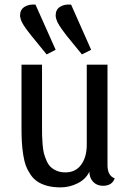

<svg xmlns="http://www.w3.org/2000/svg" viewBox="-20 -790 565 832"><path d="M133.8 -770 221.2 -574.2 182.1 -554.2 115.2 -636.2Q113.8 -638.2 107.7 -646Q101.6 -653.8 99.1 -657Q96.7 -660.2 91.3 -667.7Q85.9 -675.3 83.5 -679.2Q81.1 -683.1 77.1 -689.9Q73.2 -696.8 71.5 -701.7Q69.8 -706.5 68.4 -712.4Q66.9 -718.3 66.9 -723.1Q66.9 -748 86.2 -760.3Q105.5 -772.5 133.8 -770ZM288.1 -770 375 -574.2 335 -554.2 268.1 -636.2Q266.6 -638.2 258.3 -649.4Q250 -660.6 247.1 -664.6Q244.1 -668.5 237.8 -678.5Q231.4 -688.5 228.8 -694.3Q226.1 -700.2 223.6 -708.3Q221.2 -716.3 221.2 -723.1Q221.2 -748.5 240.2 -760.5Q259.3 -772.5 288.1 -770ZM445.8 -74.2Q445.8 -28.8 477.1 -17.1Q465.8 15.1 425.8 15.1Q400.4 15.1 384 -1.7Q367.7 -18.6 367.2 -45.9Q352.1 -13.7 316.7 4.2Q281.2 22 242.2 22Q210.4 22 185.5 15.4Q160.6 8.8 143.1 -2.7Q125.5 -14.2 112.8 -32.7Q100.1 -51.3 92.5 -71.3Q85 -91.3 80.6 -119.4Q76.2 -147.5 74.7 -174.1Q73.2 -200.7 73.2 -235.8V-509.8H162.1V-241.2Q162.1 -216.8 162.4 -202.4Q162.6 -188 164.6 -164.3Q166.5 -140.6 170.2 -126.2Q173.8 -111.8 181.4 -94.2Q189 -76.7 199.5 -66.7Q210 -56.6 226.1 -49.8Q242.2 -43 263.2 -43Q308.1 -43 332 -76.7Q356 -110.4 356 -162.1V-509.8H445.8Z"/></svg>

Font: Sansita Light
Style: Regular
Weight: 300
Designer: Pablo Cosgaya
Foundry: Omnibus-Type
Version: Version 1.006;hotconv 1.0.109;makeotfexe 2.5.65596